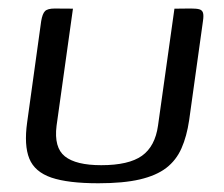

<svg xmlns="http://www.w3.org/2000/svg" viewBox="-20 -419 517 444"><path d="M148.7 -399 110.8 -128.2Q104.5 -77.7 130.1 -57.4Q155.7 -37 214.1 -37Q277.6 -37 308.2 -58.7Q338.7 -80.5 345.4 -128.5L383.4 -399Q384.4 -399 389.9 -399Q395.4 -399 401.9 -399.1Q408.5 -399.3 414.4 -399.3Q420.3 -399.3 422 -399.3Q434.5 -399.3 440.9 -397.5Q447.3 -395.7 449.3 -389.8Q451.4 -383.8 449.3 -369.9L417.4 -141Q411.9 -103.6 399.7 -76.1Q387.6 -48.5 364.5 -30.7Q341.4 -13 303.4 -4.1Q265.4 4.8 207.4 4.8Q137.4 4.8 98.8 -8.3Q60.3 -21.5 47.8 -52.2Q35.3 -83 42.8 -136.2L75.2 -369.9Q78 -387.1 84 -393.2Q89.9 -399.3 106.7 -399.3Q117.7 -399.3 127.7 -399.1Q137.7 -399 148.7 -399Z"/></svg>

Font: Genos Thin
Style: Italic
Weight: 100
Italic angle: -8°
Designer: Robert E. Leuschke
Foundry: Robert E. Leuschke
Version: Version 1.010